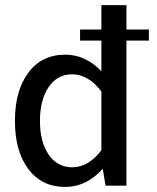

<svg xmlns="http://www.w3.org/2000/svg" viewBox="-20 -735 622 760"><path d="M569.3 -618.2V-574.2H296.9V-618.2ZM39.1 -256.3Q39.1 -376.5 92.3 -447.5Q145.5 -518.6 237.8 -518.6Q319.8 -518.6 381.3 -452.6V-714.8H480.5V0H397.9L386.7 -66.9Q356 -32.2 318.6 -13.7Q281.2 4.9 237.3 4.9Q145.5 4.9 92.3 -65.7Q39.1 -136.2 39.1 -256.3ZM138.2 -256.3Q138.2 -173.3 172.6 -123Q207 -72.8 266.1 -72.8Q299.3 -72.8 329.1 -91.1Q358.9 -109.4 381.3 -140.6V-372.6Q358.4 -404.3 328.6 -422.6Q298.8 -440.9 265.6 -440.9Q206.5 -440.9 172.4 -390.1Q138.2 -339.4 138.2 -256.3Z"/></svg>

Font: Estedad-FD Medium
Style: Regular
Weight: 500
Designer: Amin Abedi
Version: Version 7.3